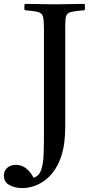

<svg xmlns="http://www.w3.org/2000/svg" viewBox="-110 -721 459 983"><path d="M3 242Q-32 242 -61 227Q-90 212 -90 178Q-90 152 -72 137.5Q-54 123 -28 123Q0 123 23 140.5Q46 158 62 189Q89 181 100 151Q111 121 113 75.5Q115 30 115 -26V-576Q115 -618 110 -636Q105 -654 84.5 -659.5Q64 -665 16 -669Q13 -684 16 -701Q36 -701 64.5 -700.5Q93 -700 122 -699.5Q151 -699 171 -699Q192 -699 220 -699.5Q248 -700 275.5 -700.5Q303 -701 324 -701Q326 -686 324 -669Q276 -665 255 -660Q234 -655 229 -640Q224 -625 224 -589V-74Q224 8 208 65Q192 122 160 163Q129 202 88 222Q47 242 3 242Z"/></svg>

Font: Tiro Devanagari Sanskrit
Style: Regular
Weight: 400
Designer: Devanagari: John Hudson & Fiona Ross. Latin: John Hudson.
Foundry: Tiro Typeworks Ltd.
Version: Version 1.52